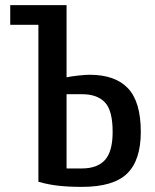

<svg xmlns="http://www.w3.org/2000/svg" viewBox="-20 -720 607 750"><path d="M300 10Q248 10 208 5.5Q168 1 130 -10V-623H20V-700H240V-418Q259 -422 287 -425Q315 -428 330 -428Q430 -428 480 -375Q530 -322 530 -205Q530 -94 476.5 -42Q423 10 300 10ZM240 -62H300Q360 -62 390 -95Q420 -128 420 -205Q420 -288 390 -320Q360 -352 300 -352H240Z"/></svg>

Font: Cuprum SemiBold
Style: Regular
Weight: 600
Designer: Jovanny Lemonad
Foundry: Jovanny Lemonad
Version: Version 3.000